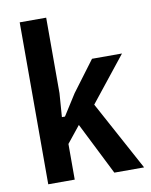

<svg xmlns="http://www.w3.org/2000/svg" viewBox="-84 -802 678 864"><g transform="rotate(-10 255.5 -370.0)"><path d="M66 -740H187V-395L179 -287H193L254 -383L358 -522H495L332 -317L504 0H368L248 -239L187 -163V0H66Z"/></g></svg>

Font: IBM Plex Sans Cond SmBld
Style: Regular
Weight: 600
Width: 3
Designer: Mike Abbink, Paul van der Laan, Pieter van Rosmalen
Foundry: Bold Monday
Version: Version 1.3